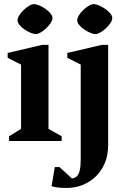

<svg xmlns="http://www.w3.org/2000/svg" viewBox="-20 -683 607 930"><path d="M23.9 0V-22.9L82 -58.7V-370.1L17.1 -402.9V-426.6L183.9 -465.6H214.9V-58.7L278.7 -22.9V0ZM153.9 -517.9Q143.5 -517.9 128.4 -524.1Q113.4 -530.3 99 -540.2Q84.6 -550.1 74.8 -561.8Q64.9 -573.5 64.9 -584.3Q64.9 -595 73.1 -608.5Q81.4 -622 94.3 -634.4Q107.3 -646.7 121 -654.9Q134.7 -663 145.1 -663Q155.1 -663 170.2 -656.8Q185.2 -650.6 199.8 -640.4Q214.4 -630.1 224.2 -618.4Q234.1 -606.8 234.1 -595.4Q234.1 -584.6 225.4 -571.4Q216.6 -558.3 203.7 -545.9Q190.7 -533.5 177 -525.7Q163.2 -517.9 153.9 -517.9ZM302.7 227.4Q284.1 227.4 271.6 226.4Q259 225.4 249.6 223.6Q240.1 221.8 229.7 218.9L245.5 126.1H268.2L328.2 181.3Q342.6 180.1 352.2 170.9Q361.7 161.8 366.4 141.8Q371 121.7 371 88.9V-370.1L306.1 -402.9V-426.6L472.9 -465.6H503.9V18.7Q503.9 67.4 488 105.9Q472.1 144.5 444.1 171.7Q416 198.9 379.5 213.1Q343 227.4 302.7 227.4ZM442.9 -517.9Q432.5 -517.9 417.4 -524.1Q402.4 -530.3 388 -540.2Q373.6 -550.1 363.7 -561.8Q353.9 -573.5 353.9 -584.3Q353.9 -595 362.1 -608.5Q370.4 -622 383.3 -634.4Q396.2 -646.7 410 -654.9Q423.7 -663 434.7 -663Q444.1 -663 459.2 -656.8Q474.2 -650.6 489.1 -640.4Q504 -630.1 513.9 -618.4Q523.7 -606.8 523.7 -595.4Q523.7 -584.6 515 -571.4Q506.2 -558.3 493 -545.9Q479.7 -533.5 466 -525.7Q452.2 -517.9 442.9 -517.9Z"/></svg>

Font: Ancizar Serif Light
Style: Regular
Weight: 300
Designer: Cesar Puertas, Viviana Monsalve, Julian Moncada, Julian Prieto, Jose Castro, Felipe Aragon, Mariel Hernandez, Sara Alarc
Version: Version 8.100